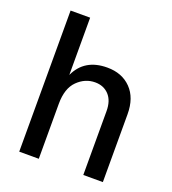

<svg xmlns="http://www.w3.org/2000/svg" viewBox="-130 -806 811 904"><g transform="rotate(20 275.5 -353.5)"><path d="M488 0H390V-320Q390 -372 363.5 -400.5Q337 -429 294 -429Q244 -429 205.5 -391Q167 -353 167 -275V0H69V-707H167V-420Q210 -514 324 -514Q398 -514 443 -468Q488 -422 488 -340Z"/></g></svg>

Font: Hind Madurai Medium
Style: Regular
Weight: 500
Designer: Jyotish Sonowal
Foundry: Indian Type Foundry
Version: Version 1.001;PS 1.0;hotconv 1.0.86;makeotf.lib2.5.63406; tt